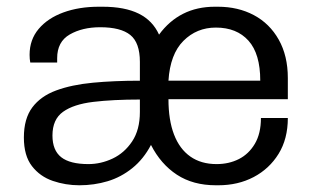

<svg xmlns="http://www.w3.org/2000/svg" viewBox="-20 -541 939 571"><path d="M216 10Q175 10 137 -3Q99 -16 75 -47Q51 -78 51 -132Q51 -188 76 -221.5Q101 -255 147 -272Q193 -289 256 -295Q319 -301 396 -301V-357Q396 -414 367.5 -437Q339 -460 278 -460Q225 -460 187.5 -438.5Q150 -417 150 -368V-355H70Q69 -360 68.5 -366Q68 -372 68 -378Q68 -423 95 -455Q122 -487 168.5 -504Q215 -521 274 -521H285Q351 -521 392.5 -500.5Q434 -480 453 -438Q483 -479 524.5 -500Q566 -521 619 -521H628Q688 -521 735 -496Q782 -471 809 -423Q836 -375 836 -309V-246H481Q481 -184 497.5 -141Q514 -98 546 -75.5Q578 -53 624 -53Q661 -53 690.5 -68Q720 -83 738 -113.5Q756 -144 756 -190H836Q836 -128 808.5 -83.5Q781 -39 734.5 -14.5Q688 10 629 10H622Q554 10 506 -21.5Q458 -53 429 -110Q407 -68 373.5 -41Q340 -14 300 -2Q260 10 216 10ZM243 -53Q280 -53 315 -69.5Q350 -86 373 -120.5Q396 -155 396 -208V-245Q316 -245 257.5 -238Q199 -231 167.5 -208.5Q136 -186 136 -138Q136 -94 162 -73.5Q188 -53 243 -53ZM481 -301H754Q754 -381 719 -420Q684 -459 622 -459Q565 -459 525.5 -419.5Q486 -380 481 -301Z"/></svg>

Font: Chivo Medium Light
Style: Regular
Weight: 300
Version: Version 2.002